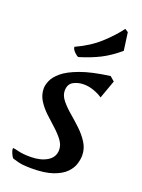

<svg xmlns="http://www.w3.org/2000/svg" viewBox="-142 -783 653 880"><g transform="rotate(20 184.0 -343.0)"><path d="M126 31Q104 31 84 29Q64 27 33 17Q28 13 21.5 -1.5Q15 -16 15 -24Q15 -28 18 -28Q23 -28 45 -22.5Q67 -17 104 -17Q153 -17 185 -36.5Q217 -56 217 -92Q217 -116 200.5 -138Q184 -160 160 -181.5Q136 -203 111.5 -226Q87 -249 70.5 -275.5Q54 -302 54 -334Q54 -349 63 -371Q72 -393 99 -416Q126 -439 180 -459Q234 -479 323 -491L345 -472L313 -383Q294 -396 269.5 -404.5Q245 -413 222 -413Q193 -413 170.5 -400.5Q148 -388 148 -356Q148 -333 166 -310.5Q184 -288 210.5 -265.5Q237 -243 263 -218.5Q289 -194 307 -165.5Q325 -137 325 -104Q325 -85 318 -62Q311 -39 290.5 -18Q270 3 230.5 17Q191 31 126 31ZM154 -522Q147 -523 134 -536Q121 -549 121 -560Q189 -591 236 -634Q283 -677 312 -717L328 -707L340 -620Q295 -582 252.5 -560.5Q210 -539 154 -522Z"/></g></svg>

Font: Julee
Style: Regular
Weight: 400
Designer: Julian Tunni
Foundry: Julian Tunni
Version: Version 1.002; ttfautohint (v1.8.4.7-5d5b);gftools[0.9.23]